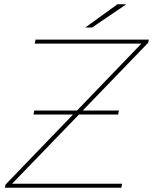

<svg xmlns="http://www.w3.org/2000/svg" viewBox="-20 -887 723 907"><path d="M680 -685 371 -365H542L538 -346H353L37 -19H557L553 0H3L6 -15L325 -346H138L142 -365H344L648 -681H144L148 -700H683ZM535 -867H577L415 -757H383Z"/></svg>

Font: Montserrat Alternates Thin
Style: Italic
Weight: 250
Italic angle: -11.3°
Designer: Julieta Ulanovsky
Foundry: Julieta Ulanovsky
Version: Version 7.200